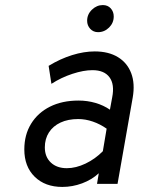

<svg xmlns="http://www.w3.org/2000/svg" viewBox="-20 -726 556 758"><path d="M226 12Q158 12 117 -28.2Q76 -68.5 76 -136Q76 -194 102.8 -237.5Q129.5 -281 177.5 -305Q225.5 -329 290 -329Q324.5 -329 356.5 -319.8Q388.5 -310.5 414 -293L423 -342Q433 -393 412.2 -421Q391.5 -449 345 -449Q310 -449 265.8 -434.5Q221.5 -420 183 -395L172 -466Q218 -494 264.8 -508.5Q311.5 -523 354 -523Q408.5 -523 445.5 -500.5Q482.5 -478 498 -437Q513.5 -396 504 -341L444 0H363L370 -42Q342.5 -16.5 304.2 -2.2Q266 12 226 12ZM244 -62Q279.5 -62 317.8 -80.2Q356 -98.5 386 -129L401 -218Q375.5 -236 346.5 -246Q317.5 -256 289 -256Q248.5 -256 219 -242.2Q189.5 -228.5 173.2 -203.2Q157 -178 157 -144Q157 -106.5 180.8 -84.2Q204.5 -62 244 -62ZM367 -599Q348.5 -599 336.2 -612.2Q324 -625.5 324 -644Q324 -669.5 343 -687.8Q362 -706 386 -706Q405.5 -706 417.2 -693Q429 -680 429 -661Q429 -635.5 410.5 -617.2Q392 -599 367 -599Z"/></svg>

Font: Overpass
Style: Italic
Weight: 400
Italic angle: -10°
Designer: Delve Withrington, Dave Bailey, Thomas Jockin
Foundry: Delve Fonts LLC
Version: Version 4.000